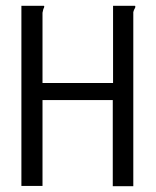

<svg xmlns="http://www.w3.org/2000/svg" viewBox="-20 -643 540 664"><path d="M54 -623V0H127V-297H370V1H441V-601C442 -605 443 -608 445 -612C447 -614 448 -617 448 -620C448 -621 448 -622 447 -623H371V-356H127V-599C128 -604 129 -609 130 -612C132 -615 133 -618 133 -620C133 -621 133 -622 132 -623Z"/></svg>

Font: Inconsolatazi4
Style: Regular
Weight: 400
Designer: Raph Levien, Kirill Tkachev
Foundry: Cyreal
Version: Version 1.013